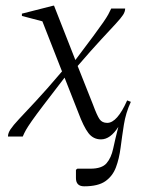

<svg xmlns="http://www.w3.org/2000/svg" viewBox="-20 -480 501 675"><path d="M8 0Q8 -12 17 -25.5Q26 -39 47 -61.5Q68 -84 105 -123.5Q142 -163 198 -229L129 -405L57 -424V-432L167 -460H170L245 -269Q285 -322 308 -353Q331 -384 343 -401.5Q355 -419 360.5 -429Q366 -439 371 -450H420Q420 -439 412.5 -427.5Q405 -416 386.5 -396Q368 -376 335.5 -341Q303 -306 253 -248L307 -112Q321 -74 330 -61Q339 -48 357 -48Q392 -48 427 -127L440 -122Q422 -83 415.5 -41.5Q409 0 404 39Q399 78 387.5 108.5Q376 139 350.5 157Q325 175 276 175Q247 175 247 146V117L252 113H298Q338 113 354.5 94Q371 75 378 42Q385 9 396 -34Q368 10 335 10Q308 10 291 -12Q274 -34 255 -85L207 -207Q160 -146 133 -110.5Q106 -75 92 -55Q78 -35 71.5 -23.5Q65 -12 60 0Z"/></svg>

Font: Spectral Light
Style: Italic
Weight: 300
Italic angle: -10°
Designer: Jean-Baptiste Levee
Foundry: Production Type
Version: Version 2.001